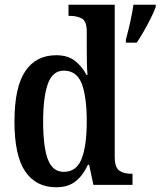

<svg xmlns="http://www.w3.org/2000/svg" viewBox="-20 -780 677 810"><path d="M511 -613Q520 -645 529 -685Q538 -725 543 -760H637V-750Q629 -729 615.5 -702Q602 -675 586.5 -648Q571 -621 557 -600H511ZM217 10Q132 10 86.5 -56.5Q41 -123 41 -267Q41 -412 86.5 -479.5Q132 -547 217 -547Q266 -547 296 -523.5Q326 -500 345 -464H349Q347 -488 346.5 -518Q346 -548 346 -575V-647Q346 -691 325 -702Q304 -713 276 -713H269V-760H464V-119Q464 -74 483 -60.5Q502 -47 532 -47H539V0H374L356 -85H351Q331 -41 299.5 -15.5Q268 10 217 10ZM249 -55Q303 -55 324.5 -110.5Q346 -166 346 -268Q346 -371 325 -426.5Q304 -482 249 -482Q202 -482 182 -426.5Q162 -371 162 -267Q162 -160 182 -107.5Q202 -55 249 -55Z"/></svg>

Font: Noto Serif Condensed SemiBold
Style: Regular
Weight: 600
Width: 3
Designer: Monotype Design Team
Foundry: Monotype Imaging Inc.
Version: Version 2.013